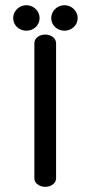

<svg xmlns="http://www.w3.org/2000/svg" viewBox="-20 -724 352 744"><path d="M155.3 -590C133.1 -590 114 -577.3 113.2 -557.6C113.2 -557.2 113.2 -32.5 113.2 -32.4C113.2 -14.1 132.7 0 155.3 0C177.8 0 197.3 -13.9 197.3 -32.5V-557.6C196.8 -576 177.9 -590 155.3 -590ZM133.5 -653.8C133.5 -681.7 109.9 -703.8 82.2 -703.8C54.6 -703.8 31 -681.7 31 -653.8C31 -625.7 54.8 -605 82.2 -605C109.7 -605 133.5 -625.7 133.5 -653.8ZM281 -653.8C281 -681.7 257.4 -703.8 229.8 -703.8C202.1 -703.8 178.5 -681.7 178.5 -653.8C178.5 -625.7 202.3 -605 229.8 -605C257.2 -605 281 -625.7 281 -653.8Z"/></svg>

Font: Hi.
Style: Bold
Weight: 400
Designer: Mew Too, Robert Jablonski
Foundry: Cannot Into Space Fonts
Version: Version 1.996